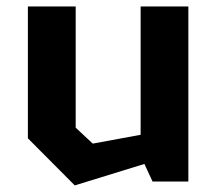

<svg xmlns="http://www.w3.org/2000/svg" viewBox="-20 -554 660 586"><path d="M211 -164.4 263.1 -115.7 491.7 -157.8V-75.5L208.2 11.9L65.1 -131.9V-534.2H211ZM554.9 0H445.6L409.2 -78.5V-534.2H554.9Z"/></svg>

Font: Monaspace Krypton Var ExLight
Style: Regular
Weight: 200
Designer: Riley Cran and the Lettermatic Team
Version: Version 1.200 (Monaspace Krypton Var)